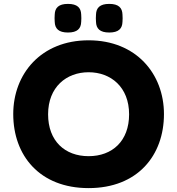

<svg xmlns="http://www.w3.org/2000/svg" viewBox="-20 -953 910 986"><path d="M435 -582C549 -582 643 -506 643 -366C643 -229 557 -151 435 -151C313 -151 227 -229 227 -366C227 -506 321 -582 435 -582ZM48 -367C48 -155 183 13 435 13C687 13 822 -155 822 -367C822 -574 679 -746 435 -746C191 -746 48 -574 48 -367ZM261 -841C262 -806 281 -786 329 -786C377 -786 396 -806 397 -841C398 -855 398 -864 397 -878C396 -913 377 -933 329 -933C281 -933 262 -913 261 -878C260 -864 260 -855 261 -841ZM473 -841C474 -806 493 -786 541 -786C589 -786 608 -806 609 -841C610 -855 610 -864 609 -878C608 -913 589 -933 541 -933C493 -933 474 -913 473 -878C472 -864 472 -855 473 -841Z"/></svg>

Font: Kreadon Extra Bold
Style: Regular
Weight: 800
Designer: kohakuno
Foundry: StudioGnu
Version: Version 1.000;Glyphs 3.1.2 (3151)